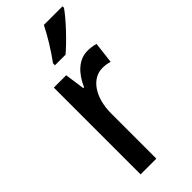

<svg xmlns="http://www.w3.org/2000/svg" viewBox="-248 -805 845 845"><g transform="rotate(-45 174.5 -383.0)"><path d="M349 -757V-766H233C211 -721 177 -666 142 -618V-606H208C252 -643 322 -717 349 -757ZM288 -550C232 -550 190 -506 164 -447H159L146 -540H69V0H167V-281C167 -382 216 -450 281 -450C297 -450 313 -448 326 -443L338 -543C322 -548 304 -550 288 -550Z"/></g></svg>

Font: Noto Sans Armenian Condensed Medium
Style: Regular
Weight: 500
Width: 3
Designer: Monotype Design Team
Foundry: Monotype Imaging Inc.
Version: Version 2.008